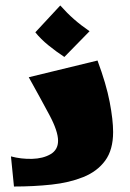

<svg xmlns="http://www.w3.org/2000/svg" viewBox="-20 -681 473 701"><path d="M31 0 20 -110Q57 -100 97 -101Q137 -102 164.5 -118Q192 -134 192 -167Q192 -202 160.5 -261Q129 -320 85 -399L336 -460Q368 -374 380.5 -308.5Q393 -243 393 -199Q393 -134 364 -94.5Q335 -55 284 -34.5Q233 -14 168 -7Q103 0 31 0ZM215 -473Q186 -492 157.5 -515Q129 -538 109 -563L200 -661Q225 -633 250 -611Q275 -589 307 -567Z"/></svg>

Font: Marhey ExtraBold
Style: Regular
Weight: 800
Designer: Nur Syamsi & Bustanul Arifin
Foundry: Namelatype
Version: Version 1.000; ttfautohint (v1.8.4.7-5d5b)